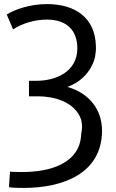

<svg xmlns="http://www.w3.org/2000/svg" viewBox="-20 -732 570 941"><path d="M210 -636C146 -636 85 -615 44 -588L13 -661C53 -686 128 -712 210 -712C348 -712 446 -646 450 -507C451 -489 449 -471 446 -454C431 -389 383 -332 310 -306C417 -276 480 -195 480 -92C480 119 287 189 97 189C71 189 41 189 24 185L29 109C42 111 66 111 91 111C220 111 373 72 378 -76C383 -100 384 -122 378 -145C347 -237 237 -260 167 -260H122V-336H158C258 -336 359 -383 359 -495C359 -583 307 -636 210 -636Z"/></svg>

Font: Repo Regular
Style: Regular
Weight: 400
Designer: Stefan Peev
Foundry: Context Ltd
Version: Version 1.502